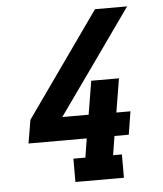

<svg xmlns="http://www.w3.org/2000/svg" viewBox="-53 -781 705 828"><g transform="rotate(-5 300.0 -367.5)"><path d="M240 0V-101H292L305 -183H53L70 -284L389 -735H528L380 -526L208 -284H322L346 -429H466L442 -283H503L487 -183H425L412 -101H450V0Z"/></g></svg>

Font: Iosevka Curly Slab ExObl
Style: Bold
Weight: 700
Width: 7
Italic angle: -9°
Monospace: yes
Designer: Belleve Invis
Foundry: Belleve Invis
Version: Version 11.0.0; ttfautohint (v1.8.3)